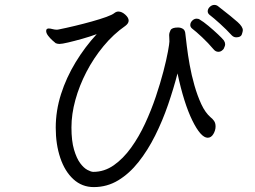

<svg xmlns="http://www.w3.org/2000/svg" viewBox="-20 -755 1040 782"><path d="M942 -603Q932 -603 924 -611Q902 -635 876 -658.5Q850 -682 833 -695Q826 -701 826 -709Q826 -719 834.5 -727Q843 -735 853 -735Q862 -735 869 -729Q927 -684 948 -665Q969 -646 969 -632Q969 -627 965 -615Q961 -603 942 -603ZM703 -456Q687 -394 664.5 -328.5Q642 -263 612 -203Q582 -143 544.5 -95.5Q507 -48 461.5 -20.5Q416 7 362 7Q314 7 279 -25Q244 -57 225.5 -112Q207 -167 207 -235Q207 -304 228.5 -371.5Q250 -439 288 -501.5Q326 -564 374 -616Q347 -606 315 -597Q283 -588 257.5 -582Q232 -576 222 -576Q215 -576 207 -579Q203 -582 193.5 -590.5Q184 -599 176 -609.5Q168 -620 168 -629Q168 -634 171 -637Q175 -639 178 -639Q185 -639 194 -636.5Q203 -634 212 -634Q214 -634 216 -634.5Q218 -635 219 -635Q249 -641 284.5 -649.5Q320 -658 354 -667.5Q388 -677 413 -686Q438 -695 446 -702Q454 -708 462 -708Q476 -708 490 -695.5Q504 -683 504 -671Q504 -660 491 -650Q442 -616 401.5 -567Q361 -518 332 -462Q303 -406 287 -348Q271 -290 271 -236Q271 -181 281.5 -145.5Q292 -110 306.5 -90.5Q321 -71 336 -63Q351 -55 360 -55Q405 -55 443.5 -82Q482 -109 514 -153.5Q546 -198 571 -252Q596 -306 614.5 -361Q633 -416 645.5 -464Q658 -512 664 -545Q670 -578 670 -586Q670 -594 669.5 -600.5Q669 -607 669 -612Q669 -621 674.5 -632Q680 -643 705 -643Q716 -643 725 -637.5Q734 -632 735 -617Q737 -600 741 -566.5Q745 -533 752.5 -491Q760 -449 772 -407Q784 -365 800 -330.5Q816 -296 838 -277Q845 -272 851.5 -263Q858 -254 858 -240Q858 -224 849 -209Q840 -194 826 -194Q798 -194 763.5 -264Q729 -334 703 -456ZM891 -556Q888 -552 882.5 -548Q877 -544 870 -544Q865 -544 860 -546Q855 -548 850 -554Q828 -580 803 -603.5Q778 -627 762 -639Q755 -645 755 -653Q755 -663 763 -671Q771 -679 781 -679Q789 -679 794 -675Q808 -667 829 -649.5Q850 -632 868 -615Q886 -598 892 -590Q897 -582 897 -575Q897 -570 895 -565.5Q893 -561 891 -556Z"/></svg>

Font: Moon Stars Kai HW
Style: Regular
Weight: 400
Designer: GuiWonder
Version: Version 1.101